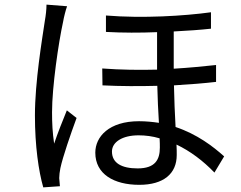

<svg xmlns="http://www.w3.org/2000/svg" viewBox="-20 -781 1040 830"><path d="M131 -282C131 -149 147 -41 167 29L239 24C238 14 237 -1 236 -11C236 -22 238 -40 241 -54C251 -102 286 -203 311 -271L269 -304C253 -265 229 -205 214 -160C207 -208 205 -248 205 -296C205 -406 233 -597 253 -688C256 -706 264 -738 270 -754L181 -761C181 -740 178 -714 174 -692C162 -611 131 -427 131 -282ZM392 -121C392 -28 473 18 582 18C687 18 744 -30 744 -111C744 -124 744 -139 743 -156C802 -128 858 -86 907 -35L949 -105C901 -148 832 -201 739 -232C736 -288 733 -351 732 -412C800 -416 862 -421 914 -427V-500C859 -494 797 -488 731 -484V-645C791 -648 847 -652 892 -657V-728C776 -712 596 -701 438 -714V-643C510 -639 586 -639 659 -642V-480C582 -478 502 -479 422 -485L423 -412C501 -408 583 -408 660 -410C661 -358 664 -300 667 -250C640 -254 611 -257 581 -257C451 -257 392 -190 392 -121ZM464 -126C464 -167 509 -196 579 -196C609 -196 640 -192 670 -183C671 -167 671 -153 671 -143C671 -91 651 -53 575 -53C506 -53 464 -76 464 -126Z"/></svg>

Font: GenEiGothic-pro-Regular
Style: Regular
Weight: 400
Designer: Ryoko NISHIZUKA (kana & ideographs); Paul D. Hunt (Latin, Greek & Cyrillic); Wenlong ZHANG (bopomofo); Sandoll Communica
Foundry: Adobe Systems Incorporated; o_tamon
Version: Version 1.000.140830